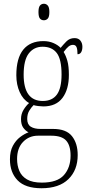

<svg xmlns="http://www.w3.org/2000/svg" viewBox="-20 -762 474 1023"><path d="M201 241Q115 241 74 199Q33 157 33 87Q33 44 48.5 15Q64 -14 87 -31.5Q110 -49 132 -57Q116 -65 104 -81.5Q92 -98 92 -128Q92 -155 105.5 -177Q119 -199 135 -213Q103 -231 85 -271Q67 -311 67 -361Q67 -452 104 -497.5Q141 -543 211 -543Q241 -543 265 -532.5Q289 -522 303 -507Q316 -523 333.5 -541Q351 -559 377 -559Q398 -559 408.5 -545.5Q419 -532 419 -513Q419 -495 412.5 -484Q406 -473 393 -473Q393 -498 388 -510.5Q383 -523 369 -523Q356 -523 345 -514Q334 -505 319 -485Q331 -466 339 -437.5Q347 -409 347 -363Q347 -286 313 -240.5Q279 -195 211 -195Q200 -195 183.5 -197Q167 -199 159 -202Q146 -189 135.5 -171.5Q125 -154 125 -128Q125 -99 144 -87Q163 -75 196 -75H263Q333 -75 363.5 -36.5Q394 2 394 64Q394 144 344.5 192.5Q295 241 201 241ZM208 -224Q258 -224 283 -258Q308 -292 308 -365Q308 -446 282.5 -479.5Q257 -513 207 -513Q161 -513 133.5 -477.5Q106 -442 106 -364Q106 -224 208 -224ZM203 211Q285 211 320.5 171Q356 131 356 67Q356 13 332.5 -13Q309 -39 253 -39H182Q135 -39 103 -6Q71 27 71 85Q71 120 83 148.5Q95 177 124 194Q153 211 203 211ZM214 -654Q201 -654 193 -663Q185 -672 185 -698Q185 -723 193 -732.5Q201 -742 214 -742Q226 -742 234.5 -732.5Q243 -723 243 -698Q243 -672 234.5 -663Q226 -654 214 -654Z"/></svg>

Font: Noto Serif Tamil Condensed ExtraLight
Style: Regular
Weight: 200
Width: 3
Designer: Indian Type Foundry, Tom Grace, and the Monotype Design Team
Foundry: Monotype Imaging Inc.
Version: Version 2.004; ttfautohint (v1.8.4.7-5d5b)